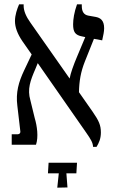

<svg xmlns="http://www.w3.org/2000/svg" viewBox="-20 -667 527 885"><path d="M34 0H146C158 -36 151 -86 140 -123L120 -205C105 -256 120 -296 143 -349L154 -376L377 -56C400 -23 408 -9 409 10H425C436 -8 445 -28 445 -56C445 -90 436 -110 407 -152L344 -242C345 -293 352 -335 371 -383L413 -488L451 -481C456 -505 460 -520 460 -537C460 -574 442 -585 421 -589L387 -595C366 -599 357 -614 357 -640V-647H335C322 -611 317 -578 317 -555C317 -520 326 -505 359 -499L373 -496L334 -403C320 -370 305 -329 301 -305L120 -563C100 -591 89 -617 89 -640V-647H68C59 -626 49 -598 49 -570C49 -542 60 -511 84 -476L126 -416L91 -342C66 -289 52 -241 60 -179L73 -68C76 -55 72 -48 59 -48H34ZM244 198 291 197 286 132H332L335 83H204L201 132H251Z"/></svg>

Font: Noto Serif Hebrew Condensed Medium
Style: Regular
Weight: 500
Width: 3
Designer: Monotype Design Team
Foundry: Monotype Imaging Inc.
Version: Version 2.004